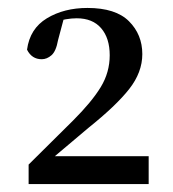

<svg xmlns="http://www.w3.org/2000/svg" viewBox="-20 -931 436 483"><path d="M52 -468V-517L164 -628Q211 -675 233.5 -712Q256 -749 256 -792Q256 -835 234.5 -860Q213 -885 173 -885Q160 -885 145.5 -882.5Q131 -880 116 -873L142 -890L126 -830Q121 -802 109.5 -792Q98 -782 85 -782Q60 -782 48 -806Q55 -859 98 -885Q141 -911 200 -911Q271 -911 304.5 -877.5Q338 -844 338 -795Q338 -749 305 -707Q272 -665 202 -609L93 -517L108 -549L109 -538H354V-468Z"/></svg>

Font: Noto Serif TC ExtraLight SemiBold
Style: Regular
Weight: 600
Version: Version 2.003-H1;hotconv 1.1.1;makeotfexe 2.6.0